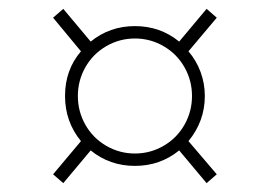

<svg xmlns="http://www.w3.org/2000/svg" viewBox="-20 -544 610 434"><path d="M385 -450 447 -524 470 -504 406 -428Q424 -407 433.5 -381Q443 -355 443 -327Q443 -270 406 -225L470 -150L447 -130L385 -204Q342 -169 285 -169Q228 -169 185 -204L123 -130L100 -150L163 -225Q127 -269 127 -327Q127 -386 163 -428L100 -504L123 -524L185 -450Q228 -485 285 -485Q342 -485 385 -450ZM414 -327Q414 -362 397 -392Q380 -422 350 -439.5Q320 -457 285 -457Q250 -457 220 -439.5Q190 -422 173 -392Q156 -362 156 -327Q156 -292 173 -262Q190 -232 220 -214.5Q250 -197 285 -197Q320 -197 350 -214.5Q380 -232 397 -262Q414 -292 414 -327Z"/></svg>

Font: Chonburi
Style: Regular
Weight: 400
Designer: Thanarat Vachiruckul and Stawix Ruecha
Foundry: Cadson Demak & Katatrad
Version: Version 1.000